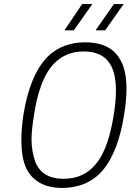

<svg xmlns="http://www.w3.org/2000/svg" viewBox="-20 -916 654 944"><path d="M297 -767H343L434 -896H384ZM450 -767H497L588 -896H540ZM286 8C366 8 434 -20 483 -76C542 -145 573 -245 590 -350C597 -394 602 -438 602 -479C602 -539 592 -593 566 -631C534 -683 476 -708 399 -708C328 -708 265 -686 217 -640C149 -573 113 -464 95 -350C89 -310 85 -267 85 -226C85 -174 92 -125 109 -89C140 -25 200 8 286 8ZM293 -37C220 -37 176 -65 153 -121C141 -158 135 -192 135 -231C135 -265 140 -303 147 -350C163 -453 193 -560 260 -617C296 -648 341 -663 392 -663C452 -663 495 -643 520 -603C542 -569 550 -523 550 -470C550 -433 546 -392 539 -350C525 -261 499 -164 450 -108C411 -61 359 -37 293 -37Z"/></svg>

Font: Arthouse Owned Light
Style: Italic
Weight: 300
Italic angle: -10°
Designer: Jeremy Tribby
Foundry: Tribby Type
Version: Version 1.000;PS 001.000;hotconv 1.0.88;makeotf.lib2.5.64775